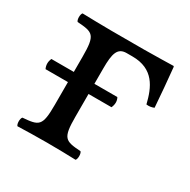

<svg xmlns="http://www.w3.org/2000/svg" viewBox="-108 -533 631 638"><g transform="rotate(30 208.0 -214.5)"><path d="M107 -248H21C15 -235 15 -221.7 21 -209H107V-122C107 -39 96 -36 35 -31C29 -25 29 -4 35 2C68 1 103.3 0 147 0C190.3 0 226 1 258 2C264 -4 264 -25 258 -31C197 -35 186 -39 186 -122V-209H274C280.3 -222.3 280.7 -236.7 274 -248H186V-307C186 -364 193 -390 228 -390H250C332 -390 356 -333 370 -275C381.1 -273.5 390.5 -275.4 399 -279C395 -332 391.5 -375.5 386 -429L384 -431C384 -431 304 -429 272 -429H146C102.7 -429.4 68 -430 35 -431C29 -425 29 -404 35 -398C96 -394 107 -390 107 -307Z"/></g></svg>

Font: Libertinus Serif
Style: Regular
Weight: 400
Designer: Philipp H. Poll
Foundry: Khaled Hosny
Version: Version 6.2